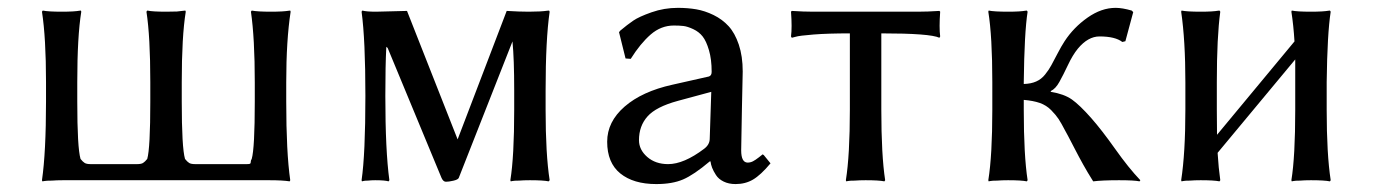

<svg xmlns="http://www.w3.org/2000/svg" viewBox="-20 -459 3511 489"><path d="M709 -200.2Q709 -71.3 719.2 0L717.8 2.9Q700.2 0 666 0H140.1Q125 0 111.8 1Q98.6 1 93.3 2L87.9 2.9L86.9 0Q97.2 -71.3 97.2 -200.2V-250Q97.2 -362.3 86.9 -429.2L88.9 -432.1Q103 -429.2 137.2 -429.2Q152.8 -429.2 165 -429.9Q177.2 -430.7 181.6 -431.6L186 -432.1L187 -429.2Q176.8 -366.2 176.8 -250V-200.2Q176.8 -83 185.1 -54.2Q190.9 -46.9 195.8 -43.9Q200.7 -41 210.9 -41H329.1Q339.4 -41 344.2 -43.9Q349.1 -46.9 355 -54.2Q362.8 -81.5 362.8 -200.2V-250Q362.8 -365.7 353 -429.2L355 -432.1Q368.7 -429.2 402.8 -429.2Q418.5 -429.2 430.7 -429.7Q442.4 -430.7 447.3 -431.6L452.1 -432.1L453.1 -429.2Q442.9 -366.2 442.9 -250V-200.2Q442.9 -83 451.2 -54.2Q457 -46.9 461.9 -43.9Q466.8 -41 477.1 -41H608.9Q615.7 -41 617.2 -42.2Q618.7 -43.5 618.7 -47.1Q618.7 -50.8 621.1 -54.2Q628.9 -81.5 628.9 -200.2V-249Q628.9 -361.8 619.1 -429.2L621.1 -432.1Q635.7 -429.2 669.9 -429.2Q685.5 -429.2 697.8 -429.9Q710 -430.7 714.8 -431.6L719.2 -432.1L720.2 -429.2Q709 -356.4 709 -249Z M961.4 -214.8Q961.4 -75.2 971.7 0L969.7 2.9Q960 0 935.5 0Q925.8 0 917 1Q908.7 1 905.3 2L901.9 2.9L900.9 0Q910.6 -66.4 910.6 -214.8Q910.6 -357.9 900.9 -429.2L902.8 -432.1Q913.1 -429.2 937.5 -429.2L1016.6 -431.2L1145.5 -104L1270.5 -431.2Q1303.2 -429.2 1326.7 -429.2Q1341.8 -429.2 1354.7 -429.9Q1367.7 -430.7 1373 -431.6L1378.4 -432.1L1379.9 -429.2Q1369.6 -357.9 1369.6 -229V-179.2Q1369.6 -66.4 1379.9 0L1377.4 2.9Q1363.8 0 1329.6 0Q1314 0 1301.8 1Q1289.6 1 1285.2 2L1280.8 2.9L1279.8 0Q1289.6 -60.1 1289.6 -179.2V-229Q1289.6 -309.1 1285.2 -353.5L1148.4 -5.9Q1146.5 -1.5 1134.8 1.2Q1123 3.9 1115.7 3.9Q1108.9 3.9 1104.5 -5.9L967.3 -336.9L963.9 -339.8Q961.4 -292 961.4 -214.8Z M1867.7 -76.2Q1867.7 -44.9 1884.3 -44.9Q1891.1 -44.9 1897.5 -48.1Q1903.8 -51.3 1912.8 -58.3Q1921.9 -65.4 1922.4 -65.9L1925.3 -64L1942.4 -43Q1917.5 -13.2 1897.9 -1.7Q1878.4 9.8 1853.5 9.8Q1835.9 9.8 1823 3.4Q1810.1 -2.9 1803.5 -13.2Q1796.9 -23.4 1793.7 -31.7Q1790.5 -40 1789.6 -47.9H1787.6Q1747.1 -13.7 1719.7 -2Q1692.4 9.8 1651.4 9.8Q1593.3 9.8 1559.8 -17.3Q1526.4 -44.4 1526.4 -98.1Q1526.4 -148.9 1570.8 -187.5Q1615.2 -226.1 1692.4 -243.2L1785.6 -264.2Q1792.5 -266.6 1792.5 -275.9Q1792.5 -308.1 1785.6 -331.3Q1778.8 -354.5 1769.5 -366.2Q1760.3 -377.9 1745.6 -384.8Q1731 -391.6 1720.7 -392.8Q1710.4 -394 1696.3 -394Q1663.6 -394 1637.2 -371.1Q1610.8 -348.1 1586.4 -309.1L1573.2 -310.1L1556.6 -377L1559.6 -380.9Q1577.6 -396 1592.5 -406.2Q1607.4 -416.5 1639.4 -427.7Q1671.4 -439 1706.5 -439Q1731.4 -439 1753.2 -435.3Q1774.9 -431.6 1797.4 -420.7Q1819.8 -409.7 1835.7 -392.3Q1851.6 -375 1861.6 -345.5Q1871.6 -315.9 1871.6 -276.9Q1871.6 -273.4 1869.6 -183.1Q1867.7 -92.8 1867.7 -76.2ZM1791.5 -225.1 1706.5 -202.1Q1650.9 -187 1629.2 -162.6Q1607.4 -138.2 1607.4 -102.1Q1607.4 -77.6 1628.4 -59.3Q1649.4 -41 1681.6 -41Q1721.7 -41 1773.4 -80.1Q1787.6 -90.8 1787.6 -106Z M2144.5 -374Q2088.9 -374 2052 -371.1Q2015.1 -368.2 2005.9 -365.2L1996.6 -362.8L1994.6 -366.2Q1997.6 -388.7 1994.6 -429.2L1996.6 -431.2Q2026.9 -429.2 2051.3 -429.2H2317.4Q2342.3 -429.2 2372.6 -431.2L2374.5 -429.2Q2371.6 -388.7 2374.5 -366.2L2372.6 -362.8Q2349.1 -374 2224.6 -374V-180.2Q2224.6 -63.5 2234.4 0L2232.4 2.9Q2218.8 0 2184.6 0Q2168.9 0 2156.7 1Q2144 1 2139.6 2L2135.3 2.9L2134.3 0Q2144.5 -63.5 2144.5 -180.2Z M2507.3 -250Q2507.3 -366.2 2497.1 -429.2L2498 -432.1Q2512.2 -429.2 2547.4 -429.2Q2562.5 -429.2 2574.5 -429.9Q2586.4 -430.7 2590.8 -431.6L2595.2 -432.1L2597.2 -429.2Q2588.9 -376.5 2587.4 -250V-245.1Q2606 -245.6 2619.1 -251.5Q2632.3 -257.3 2641.8 -269.3Q2651.4 -281.2 2657.7 -293Q2664.1 -304.7 2673.6 -323Q2683.1 -341.3 2691.4 -354Q2714.4 -389.2 2749.8 -414.1Q2785.2 -439 2821.3 -439Q2838.4 -439 2862.3 -432.1L2866.2 -428.2L2846.2 -354L2838.4 -352.1Q2820.3 -366.2 2780.3 -366.2Q2751 -366.2 2725.1 -335Q2711.9 -318.8 2700 -293.5Q2688 -268.1 2678.2 -250.5Q2668.5 -232.9 2656.2 -227.1V-225.1Q2689.9 -219.7 2710 -205.6Q2730 -191.4 2759.3 -158.2Q2785.6 -128.4 2820.1 -79.8Q2854.5 -31.2 2884.3 0L2882.3 2.9Q2869.1 0 2830.1 0Q2787.1 0 2764.2 2.9Q2749.5 -20.5 2738.8 -39.8Q2728 -59.1 2716.6 -81.3Q2705.1 -103.5 2700.2 -112.8Q2698.2 -116.7 2693.8 -124.5Q2682.6 -146 2676 -156Q2669.4 -166 2657.2 -178.5Q2645 -190.9 2628.2 -196.8Q2611.3 -202.6 2587.4 -204.6V-179.2Q2587.4 -63.5 2597.2 0L2595.2 2.9Q2581.5 0 2547.4 0Q2531.7 0 2519.5 1Q2506.8 1 2502.4 2L2498 2.9L2497.1 0Q2507.3 -63.5 2507.3 -179.2Z M3079.1 -250V-180.2Q3079.1 -135.3 3079.6 -115.7L3276.9 -353.5Q3274.4 -394.5 3269 -429.2L3270 -432.1Q3283.7 -429.2 3318.8 -429.2Q3334 -429.2 3346.2 -429.9Q3358.4 -430.7 3362.8 -431.6L3367.2 -432.1L3369.1 -429.2Q3360.4 -373 3358.9 -250V-179.2Q3358.9 -66.4 3369.1 0L3367.2 2.9Q3353 0 3318.8 0Q3303.2 0 3291 1Q3278.8 1 3274.4 2L3270 2.9L3269 0Q3278.8 -60.1 3278.8 -179.2V-250V-307.6L3081.1 -69.8Q3083.5 -30.8 3087.9 0L3085.9 2.9Q3072.3 0 3038.1 0Q3022.5 0 3010.3 1Q2998 1 2993.7 2L2989.3 2.9L2988.3 0Q2999 -69.3 2999 -180.2V-249Q2999 -356 2988.3 -429.2L2989.3 -432.1Q3002.9 -429.2 3038.1 -429.2Q3053.2 -429.2 3065.2 -429.9Q3077.1 -430.7 3081.5 -431.6L3085.9 -432.1L3087.9 -429.2Q3079.1 -364.7 3079.1 -250Z"/></svg>

Font: Linux Biolinum
Style: Regular
Weight: 400
Designer: Philipp H. Poll
Foundry: Philipp H. Poll
Version: Version 0.6.4